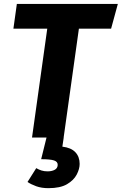

<svg xmlns="http://www.w3.org/2000/svg" viewBox="-20 -714 632 997"><path d="M67.5 -693.6H591.9L556.9 -565.1H389.7L310.5 0H146.3L225.4 -565.1H49.6ZM225.6 -16 310.9 0 303.8 47.5Q349.1 52.8 371.4 76.5Q393.6 100.1 393.6 137.2Q393.6 163.2 378.3 192.6Q363 222 327.9 242.6Q292.7 263.1 231.4 263.1Q195.9 263.1 168.3 253.2Q140.8 243.2 122.9 230.9L168.2 159.1Q181.1 166.8 195.3 171.3Q209.4 175.8 226.8 175.8Q248.5 175.8 263.5 168Q278.6 160.3 279.6 143.2Q280.6 125.8 260.8 119.2Q241.1 112.7 193.7 112.7Z"/></svg>

Font: Fira Sans Variable
Style: Italic
Weight: 397
Italic angle: -8°
Designer: Carrois Corporate & Edenspiekermann AG
Foundry: Carrois Corporate GbR & Edenspiekermann AG
Version: Version 4.202